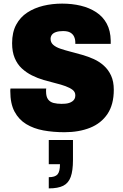

<svg xmlns="http://www.w3.org/2000/svg" viewBox="-20 -720 679 1063"><path d="M337 12Q274 12 220 2Q166 -8 125 -33Q84 -58 60.5 -102Q37 -146 37 -215Q37 -217 37 -221.5Q37 -226 38 -230H236Q235 -226 235 -222Q235 -218 235 -214Q235 -185 246 -170Q257 -155 276.5 -150Q296 -145 321 -145Q332 -145 342.5 -146Q353 -147 362.5 -150Q372 -153 380 -158.5Q388 -164 392.5 -172Q397 -180 397 -192Q397 -211 382 -222.5Q367 -234 342.5 -243Q318 -252 287 -259.5Q256 -267 222 -277Q188 -287 157 -302.5Q126 -318 101 -341Q76 -364 61.5 -398.5Q47 -433 47 -481Q47 -541 69.5 -583Q92 -625 131 -650.5Q170 -676 219.5 -688Q269 -700 324 -700Q379 -700 427 -688.5Q475 -677 512.5 -652.5Q550 -628 571 -589Q592 -550 593 -495V-477H397V-484Q397 -502 390.5 -516.5Q384 -531 369.5 -539.5Q355 -548 329 -548Q306 -548 290 -542.5Q274 -537 267 -527Q260 -517 260 -505Q260 -485 274.5 -472Q289 -459 314 -450.5Q339 -442 370 -434Q401 -426 434.5 -416.5Q468 -407 499 -393Q530 -379 555 -356.5Q580 -334 595 -301.5Q610 -269 610 -223Q610 -141 575 -89Q540 -37 478.5 -12.5Q417 12 337 12ZM250 323V261Q285 261 298.5 245.5Q312 230 312 189H250V55H384V166Q384 225 371.5 259.5Q359 294 330 308.5Q301 323 250 323Z"/></svg>

Font: Archivo SemiCondensed Black
Style: Regular
Weight: 900
Width: 4
Designer: Hector Gatti
Foundry: Omnibus-Type
Version: Version 2.001